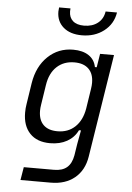

<svg xmlns="http://www.w3.org/2000/svg" viewBox="-63 -831 725 1057"><g transform="rotate(5 300.0 -302.5)"><path d="M467 -550H544L454 19Q442 95 390.5 137.5Q339 180 258 180H91L103 108H270Q316 108 341.5 86Q367 64 375 19L385 -45L399 -121H388Q368 -80 328.5 -58Q289 -36 235 -36Q163 -36 123.5 -77.5Q84 -119 84 -192Q84 -217 88 -240L106 -357Q121 -450 178.5 -505Q236 -560 318 -560Q371 -560 404 -538Q437 -516 445 -475H455ZM434 -353Q437 -371 437 -387Q437 -437 409.5 -464Q382 -491 331 -491Q272 -491 233.5 -455Q195 -419 185 -353L168 -243Q165 -225 165 -209Q165 -159 192 -132Q219 -105 270 -105Q329 -105 367.5 -141.5Q406 -178 417 -243ZM218 -762Q218 -769 220 -785H283Q282 -779 282 -769Q282 -735 303.5 -716Q325 -697 365 -697Q411 -697 441 -720.5Q471 -744 477 -785H540Q530 -721 479.5 -682Q429 -643 358 -643Q293 -643 255.5 -675.5Q218 -708 218 -762Z"/></g></svg>

Font: JetBrains Mono Semi Light
Style: Italic
Weight: 350
Italic angle: -9°
Monospace: yes
Designer: Philipp Nurullin, Konstantin Bulenkov
Foundry: JetBrains
Version: 2.002